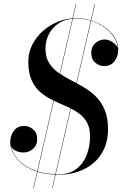

<svg xmlns="http://www.w3.org/2000/svg" viewBox="-20 -850 605 950"><path d="M270 14.5Q208 14.5 162.5 -1Q117 -16.5 88 -41Q59 -65.5 44.8 -93Q30.5 -120.5 30.5 -145Q30.5 -179.5 48.8 -203.2Q67 -227 100 -227Q123 -227 143.5 -210.5Q164 -194 164 -161Q164 -141 154.2 -126.2Q144.5 -111.5 129 -103.5Q113.5 -95.5 96.5 -95.5Q72 -95.5 51.8 -107.2Q31.5 -119 31.5 -145H32.5Q32.5 -121 46.5 -93.5Q60.5 -66 89.5 -42Q118.5 -18 163.5 -2.8Q208.5 12.5 270 12.5Q323 12.5 357.5 -13.8Q392 -40 408.8 -82.8Q425.5 -125.5 425.5 -175Q425.5 -219 409 -246.8Q392.5 -274.5 365.2 -292.8Q338 -311 305.5 -325Q273 -339 240.2 -354.8Q207.5 -370.5 180.2 -393.5Q153 -416.5 136.5 -453Q120 -489.5 120 -545Q120 -590 139.8 -629Q159.5 -668 193.2 -697.5Q227 -727 269.2 -743.5Q311.5 -760 357 -760Q411 -760 458.5 -738.2Q506 -716.5 535.5 -681Q565 -645.5 565 -605Q565 -570.5 546.5 -546.8Q528 -523 495 -523Q472 -523 451.8 -539.5Q431.5 -556 431.5 -589Q431.5 -619 451.8 -636.8Q472 -654.5 497.5 -654.5Q513.5 -654.5 528.8 -646.2Q544 -638 554 -626.5Q564 -615 564 -605H563Q563 -642.5 535.2 -677.8Q507.5 -713 460.8 -735.5Q414 -758 357 -758Q309 -758 275 -737.5Q241 -717 223 -683.2Q205 -649.5 205 -610Q205 -568 221.8 -540.2Q238.5 -512.5 266 -492.5Q293.5 -472.5 326.8 -455.5Q360 -438.5 393 -419.2Q426 -400 453.5 -373.2Q481 -346.5 497.8 -307.2Q514.5 -268 514.5 -210Q514.5 -157.5 496.2 -116Q478 -74.5 445 -45.5Q412 -16.5 367.5 -1Q323 14.5 270 14.5ZM145 80 355 -830H357L147 80ZM238 80 448 -830H450L240 80Z"/></svg>

Font: Bodoni Moda 96pt
Style: Italic
Weight: 400
Italic angle: -13°
Version: Version 2.004